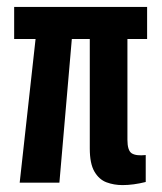

<svg xmlns="http://www.w3.org/2000/svg" viewBox="-20 -529 469 556"><path d="M37 0 83 -416H21V-509H406V-416H349V-124Q349 -93 361.5 -85Q374 -77 402 -80V-2Q366 7 335 7Q310 7 288.5 -1Q267 -9 253.5 -32Q240 -55 240 -99V-416H188L152 0Z"/></svg>

Font: Special Gothic Condensed One
Style: Regular
Weight: 400
Designer: Alistair McCready
Foundry: Monolith
Version: Version 1.010; ttfautohint (v1.8.4.7-5d5b)